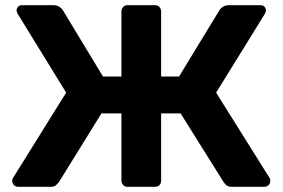

<svg xmlns="http://www.w3.org/2000/svg" viewBox="-20 -720 1089 740"><path d="M50 0Q40 0 33.5 -7Q27 -14 27 -23Q27 -30 30 -34L235 -363L48 -667Q44 -675 44 -679Q44 -688 49.5 -694Q55 -700 65 -700H185Q199 -700 208 -694.5Q217 -689 222 -681L377 -425H448V-675Q448 -686 454.5 -693Q461 -700 472 -700H577Q588 -700 594.5 -693Q601 -686 601 -675V-425H670L826 -681Q831 -689 840 -694.5Q849 -700 863 -700H984Q994 -700 999.5 -694Q1005 -688 1005 -679Q1005 -675 1001 -667L813 -363L1019 -34Q1022 -30 1022 -23Q1022 -14 1015.5 -7Q1009 0 999 0H874Q859 0 852 -6.5Q845 -13 842 -18L676 -283H601V-24Q601 -13 594.5 -6.5Q588 0 577 0H472Q461 0 454.5 -7Q448 -14 448 -25V-283H371L207 -18Q203 -13 196 -6.5Q189 0 175 0Z"/></svg>

Font: Fz Rubik SemBd
Style: Regular
Weight: 600
Designer: Hubert and Fischer
Foundry: Hubert and Fischer
Version: Vit hóa bi FontZin.com